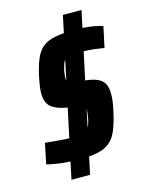

<svg xmlns="http://www.w3.org/2000/svg" viewBox="-109 -762 633 837"><g transform="rotate(-15 208.0 -344.0)"><path d="M167 -69Q148 -69 128.5 -70Q109 -71 89.5 -73Q70 -75 52 -78.5Q34 -82 19 -85L38 -178Q67 -175 88 -173Q109 -171 126.5 -170Q144 -169 162 -169Q193 -169 209 -173Q225 -177 233 -190Q241 -203 247 -229Q249 -243 250.5 -252Q252 -261 252 -268Q252 -282 245 -286Q238 -290 222 -293L167 -302Q121 -310 99.5 -329.5Q78 -349 78 -390Q78 -405 80.5 -422.5Q83 -440 87 -459Q98 -510 111.5 -541.5Q125 -573 147 -590Q169 -607 205 -613.5Q241 -620 295 -620Q317 -620 340 -618Q363 -616 383.5 -612Q404 -608 416 -603L396 -510Q378 -513 358 -515.5Q338 -518 318.5 -519Q299 -520 283 -520Q252 -520 236.5 -516Q221 -512 214 -500Q207 -488 201 -462Q199 -450 198 -441Q197 -432 197 -427Q197 -413 204 -408.5Q211 -404 226 -402L287 -394Q317 -390 336 -380.5Q355 -371 363.5 -354Q372 -337 372 -309Q372 -295 370 -277.5Q368 -260 363 -238Q352 -186 338.5 -153Q325 -120 304 -102Q283 -84 250 -76.5Q217 -69 167 -69ZM108 8 258 -696H342L192 8Z"/></g></svg>

Font: Saira Condensed SemiBold
Style: Italic
Weight: 600
Width: 3
Italic angle: -12°
Designer: Hector Gatti with collaboration of the Omnibus-Type team
Foundry: Omnibus-Type
Version: Version 1.101